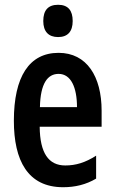

<svg xmlns="http://www.w3.org/2000/svg" viewBox="-20 -773 479 803"><path d="M223 -753C181 -753 161 -730 161 -685C161 -641 183 -618 223 -618C263 -618 284 -641 284 -685C284 -729 265 -753 223 -753ZM225 -552C102 -552 38 -452 38 -268C38 -102 96 10 244 10C294 10 340 -1 382 -26V-122C337 -93 297 -81 253 -81C183 -81 147 -133 146 -243H405V-310C405 -453 343 -552 225 -552ZM225 -464C277 -464 302 -407 302 -325H147C149 -424 179 -464 225 -464Z"/></svg>

Font: Noto Sans Gujarati ExtraCondensed SemiBold
Style: Regular
Weight: 600
Width: 2
Designer: Jelle Bosma - Monotype Design Team, Universal Thirst
Foundry: Monotype Imaging Inc.
Version: Version 2.106